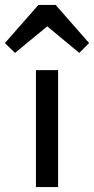

<svg xmlns="http://www.w3.org/2000/svg" viewBox="-80 -760 382 780"><path d="M66 0H156V-475H66ZM-60 -585 -19 -545 112 -653 242 -545 282 -585 146 -740H76Z"/></svg>

Font: MV Cash
Style: Regular
Weight: 400
Designer: Rodrigo Fuenzalida
Foundry: fragTYPE
Version: Version 1.100;Glyphs 3.1.2 (3151)